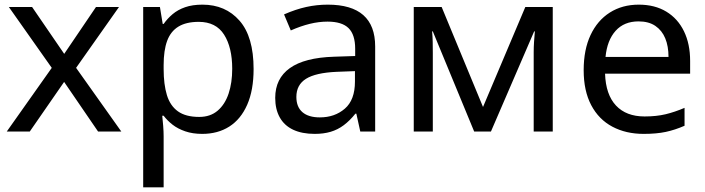

<svg xmlns="http://www.w3.org/2000/svg" viewBox="-20 -566 3034 826"><path d="M9 0 226 -307V-241L18 -536H118L279 -301L233 -300L393 -536H492L284 -241V-307L502 0H402L233 -247H279L108 0Z M596 240V-536H668L680 -463H684Q700 -486 722.5 -505Q745 -524 776.5 -535Q808 -546 851 -546Q950 -546 1010.5 -477Q1071 -408 1071 -269Q1071 -178 1043.5 -115.5Q1016 -53 966.5 -21.5Q917 10 850 10Q809 10 777 -1Q745 -12 722.5 -29.5Q700 -47 684 -68H678Q680 -51 682 -25Q684 1 684 20V240ZM837 -63Q885 -63 916.5 -90Q948 -117 963.5 -163.5Q979 -210 979 -270Q979 -362 944 -417Q909 -472 835 -472Q781 -472 747.5 -451.5Q714 -431 699 -390Q684 -349 684 -286V-269Q684 -203 698 -157Q712 -111 745.5 -87Q779 -63 837 -63Z M1334 10Q1279 10 1241 -8Q1203 -26 1183.5 -61Q1164 -96 1164 -145Q1164 -228 1227 -273Q1290 -318 1417 -322L1508 -325V-356Q1508 -417 1479.5 -445Q1451 -473 1389 -473Q1352 -473 1313 -463.5Q1274 -454 1231 -435L1202 -504Q1252 -526 1297.5 -536Q1343 -546 1390 -546Q1492 -546 1543 -501Q1594 -456 1594 -366V0H1530L1513 -77H1509Q1485 -47 1459 -27.5Q1433 -8 1402.5 1Q1372 10 1334 10ZM1356 -61Q1420 -61 1463.5 -98.5Q1507 -136 1507 -215V-260L1428 -257Q1338 -253 1296.5 -227Q1255 -201 1255 -149Q1255 -106 1281 -83.5Q1307 -61 1356 -61Z M1760 0V-536H1880L2074 -67L2042 -68L2240 -536H2358V0H2276V-342Q2276 -363 2277.5 -386Q2279 -409 2281 -431H2278L2092 0H2020L1842 -431H1839Q1841 -409 1841.5 -386Q1842 -363 1842 -339V0Z M2749 10Q2673 10 2614.5 -21Q2556 -52 2523.5 -113.5Q2491 -175 2491 -264Q2491 -352 2520.5 -415Q2550 -478 2603.5 -512Q2657 -546 2728 -546Q2797 -546 2846.5 -516Q2896 -486 2922.5 -431.5Q2949 -377 2949 -304V-249H2583Q2586 -159 2630 -112Q2674 -65 2753 -65Q2804 -65 2843.5 -74.5Q2883 -84 2925 -102V-25Q2884 -7 2844 1.5Q2804 10 2749 10ZM2585 -321H2856Q2856 -367 2842 -401Q2828 -435 2799.5 -454.5Q2771 -474 2727 -474Q2665 -474 2628.5 -433.5Q2592 -393 2585 -321Z"/></svg>

Font: Noto Sans Ambassadori
Style: Regular
Weight: 400
Designer: Monotype Design Team
Foundry: Monotype Imaging Inc.
Version: Version 2.013